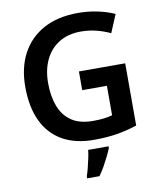

<svg xmlns="http://www.w3.org/2000/svg" viewBox="-100 -803 925 1103"><g transform="rotate(-10 363.0 -251.5)"><path d="M378 -392H648V-29Q591 -10 531 0Q471 10 395 10Q287 10 212 -33Q137 -76 98 -158Q59 -240 59 -358Q59 -470 103 -552Q147 -634 229.5 -679Q312 -724 431 -724Q489 -724 543.5 -712.5Q598 -701 643 -681L599 -576Q565 -593 520.5 -604.5Q476 -616 428 -616Q355 -616 302 -584Q249 -552 220.5 -493.5Q192 -435 192 -356Q192 -280 214 -221.5Q236 -163 284 -130.5Q332 -98 409 -98Q447 -98 473.5 -101.5Q500 -105 522 -111V-283H378ZM471 71Q463 91 450.5 116.5Q438 142 423 169Q408 196 390 221H318V208Q325 190 331.5 163.5Q338 137 344 109.5Q350 82 352 61H471Z"/></g></svg>

Font: Noto Sans Tangsa SemiBold
Style: Regular
Weight: 600
Version: Version 1.504